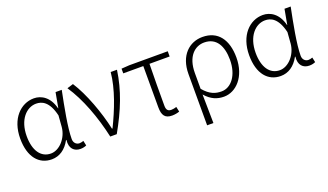

<svg xmlns="http://www.w3.org/2000/svg" viewBox="-70 -1020 2890 1692"><g transform="rotate(-20 1374.5 -174.0)"><path d="M257 13C329 13 389 -27 431 -104H435C425 -26 467 13 525 13C551 13 569 7 582 1L572 -45C561 -41 547 -37 534 -37C505 -37 481 -59 481 -95C481 -201 517 -385 547 -533H489L463 -391H461C433 -505 358 -547 289 -547C166 -547 56 -440 56 -254C56 -78 139 13 257 13ZM267 -38C172 -38 117 -121 117 -254C117 -410 202 -496 292 -496C344 -496 410 -472 443 -331L435 -226C426 -124 347 -38 267 -38Z M808 0H869C973 -184 1039 -349 1065 -533H1006C992 -380 922 -205 851 -60H846C812 -219 738 -423 657 -547L599 -529C693 -390 765 -195 808 0Z M1385 13C1412 13 1438 7 1454 1L1444 -46C1429 -41 1411 -37 1395 -37C1363 -37 1349 -54 1349 -92C1349 -220 1349 -350 1352 -484H1541V-533H1180L1106 -528V-484H1294V-98C1294 -22 1318 13 1385 13Z M1644 199H1703C1702 97 1701 32 1699 -70C1753 -8 1809 13 1872 13C1984 13 2091 -93 2091 -275C2091 -441 2016 -547 1870 -547C1748 -547 1644 -457 1644 -281ZM1867 -38C1813 -38 1759 -52 1700 -123V-271C1700 -426 1780 -496 1868 -496C1983 -496 2031 -403 2031 -275C2031 -132 1958 -38 1867 -38Z M2404 13C2476 13 2536 -27 2578 -104H2582C2572 -26 2614 13 2672 13C2698 13 2716 7 2729 1L2719 -45C2708 -41 2694 -37 2681 -37C2652 -37 2628 -59 2628 -95C2628 -201 2664 -385 2694 -533H2636L2610 -391H2608C2580 -505 2505 -547 2436 -547C2313 -547 2203 -440 2203 -254C2203 -78 2286 13 2404 13ZM2414 -38C2319 -38 2264 -121 2264 -254C2264 -410 2349 -496 2439 -496C2491 -496 2557 -472 2590 -331L2582 -226C2573 -124 2494 -38 2414 -38Z"/></g></svg>

Font: Noto Sans Japanese Light
Style: Regular
Weight: 300
Designer: Ryoko NISHIZUKA (kana & ideographs); Paul D. Hunt (Latin, Greek & Cyrillic); Wenlong ZHANG (bopomofo); Sandoll Communica
Foundry: Adobe Systems Incorporated
Version: Version 1.000;PS 1;hotconv 1.0.78;makeotf.lib2.5.61930